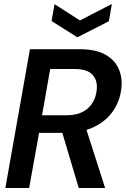

<svg xmlns="http://www.w3.org/2000/svg" viewBox="-20 -948 633 968"><path d="M7 0 131 -700H381Q463 -700 511.5 -672.5Q560 -645 579.5 -598.5Q599 -552 591 -496Q583 -435 548 -385.5Q513 -336 452 -307Q391 -278 305 -278H177L127 0ZM377 0 285 -309H411L510 0ZM192 -367H316Q383 -367 421.5 -400.5Q460 -434 467 -490Q474 -539 448 -569.5Q422 -600 356 -600H233ZM544 -928 529 -841 370 -760 240 -842 255 -927 383 -845Z"/></svg>

Font: DM Sans 36pt SemiBold
Style: Italic
Weight: 600
Italic angle: -10°
Designer: Colophon Foundry, Jonny Pinhorn
Foundry: Colophon Foundry
Version: Version 4.004;gftools[0.9.30]